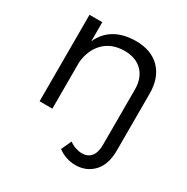

<svg xmlns="http://www.w3.org/2000/svg" viewBox="-165 -672 986 1011"><g transform="rotate(30 328.0 -166.0)"><path d="M577.1 -324.2V21Q577.1 106.9 534.2 151.9Q491.2 196.8 425.8 196.8Q367.7 196.8 318.8 161.1L347.2 99.1Q365.2 112.3 385.5 119.1Q405.8 126 424.8 126Q460 126 479.5 102.1Q499 78.1 499 29.8V-304.2Q499 -374 459.5 -414.1Q419.9 -454.1 350.1 -454.1Q272.9 -453.1 226.6 -406.5Q180.2 -359.9 172.9 -282.2V0H95.2V-525.9H172.9V-410.2Q227.1 -527.3 377 -528.8Q471.2 -528.8 524.2 -474.4Q577.1 -419.9 577.1 -324.2Z"/></g></svg>

Font: Argentum Sans Light
Style: Regular
Weight: 300
Designer: Julieta Ulanovsky (Modified by Cristiano Sobral)
Foundry: Julieta Ulanovsky
Version: Version 1.000; ttfautohint (v1.5.65-e2d9)